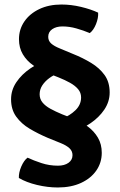

<svg xmlns="http://www.w3.org/2000/svg" viewBox="-20 -717 533 850"><path d="M255.5 -192.5Q288.5 -204.5 313.8 -228.8Q339 -253 339 -285.5Q339 -306.5 325.8 -322.2Q312.5 -338 290 -350.5Q267.5 -363 240 -374L192 -393Q156 -407.5 127 -427.8Q98 -448 81 -476.8Q64 -505.5 64 -543.5Q64 -587 87.8 -621.8Q111.5 -656.5 154 -676.8Q196.5 -697 252 -697Q295 -697 338.8 -686.5Q382.5 -676 414.5 -661Q416 -637.5 405 -610.2Q394 -583 377.5 -570.5Q349 -582.5 318 -591.2Q287 -600 256.5 -600Q229 -600 211.2 -587.8Q193.5 -575.5 193.5 -554Q193.5 -536 206.8 -524.2Q220 -512.5 245 -502.5L302.5 -478.5Q346.5 -461 383.5 -438.5Q420.5 -416 443 -384.8Q465.5 -353.5 465.5 -307.5Q465.5 -267 442 -232Q418.5 -197 380 -171Q341.5 -145 296.5 -130ZM239 -393Q217 -385 198 -371Q179 -357 167.2 -339Q155.5 -321 155.5 -299.5Q155.5 -279 168 -263.5Q180.5 -248 203.2 -235.5Q226 -223 255 -211L302.5 -192.5Q339 -178.5 367.8 -157.5Q396.5 -136.5 413.5 -107.5Q430.5 -78.5 430.5 -40.5Q430.5 3 406.5 37.8Q382.5 72.5 338.8 92.8Q295 113 236 113Q191 113 144 101.8Q97 90.5 63.5 71Q62.5 47.5 74.2 20.2Q86 -7 102 -19Q128.5 -6.5 163.5 5Q198.5 16.5 236.5 16.5Q265.5 16.5 283.2 3.8Q301 -9 301 -30Q301 -48 287.8 -60.5Q274.5 -73 250 -83L192 -106.5Q148.5 -125 111.5 -147Q74.5 -169 51.8 -200.5Q29 -232 29 -277.5Q29 -318.5 52.5 -353.2Q76 -388 114.5 -414.2Q153 -440.5 198 -455.5Z"/></svg>

Font: Signika SemiBold
Style: Regular
Weight: 600
Designer: Anna Giedry
Foundry: Anna Giedry
Version: Version 2.001